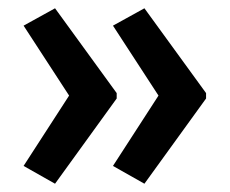

<svg xmlns="http://www.w3.org/2000/svg" viewBox="-20 -499 556 464"><path d="M113 -55 262 -261V-274L113 -479L37 -437L147 -268L37 -98ZM329 -55 478 -261V-274L329 -479L253 -437L363 -268L253 -98Z"/></svg>

Font: Kathrein 67 Medium Condensed
Style: Regular
Weight: 500
Width: 3
Designer: Lazydogs Typefoundry, based on Open Sans by Ascender Corporation
Foundry: Lazydogs Typefoundry
Version: Version 1.003;PS 001.003;hotconv 1.0.88;makeotf.lib2.5.64775